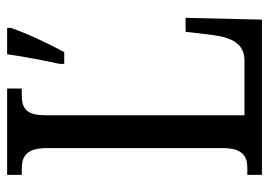

<svg xmlns="http://www.w3.org/2000/svg" viewBox="-128 -626 754 538"><g transform="rotate(-90 249.0 -357.0)"><path d="M28 0H463L468 -214H429L420 -139C413 -84 395 -49 349 -49H195V-606C195 -662 215 -673 253 -673H270V-714H28V-673H44C78 -673 103 -662 103 -603V-110C103 -52 78 -41 47 -41H28ZM339 -567V-554H372C395 -596 426 -662 440 -704V-714H366C359 -665 349 -612 339 -567Z"/></g></svg>

Font: Noto Serif Sinhala ExtraCondensed
Style: Regular
Weight: 400
Width: 2
Designer: Jelle Bosma - Monotype Design Team
Foundry: Monotype Imaging Inc.
Version: Version 2.007